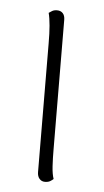

<svg xmlns="http://www.w3.org/2000/svg" viewBox="-44 -545 317 584"><g transform="rotate(5 114.5 -252.5)"><path d="M133 -94Q133 -64 134.5 -40Q136 -16 141 -2Q137 2 131 5.5Q125 9 115 9Q105 9 98.5 1.5Q92 -6 92 -19L90 -412Q90 -442 88 -465.5Q86 -489 82 -504Q86 -507 92 -510.5Q98 -514 107 -514Q118 -514 124.5 -507Q131 -500 131 -487Z"/></g></svg>

Font: Arima ExtraLight
Style: Regular
Weight: 250
Designer: Joana Correia and Natanael Gama
Foundry: NDISCOVER
Version: Version 1.101;gftools[0.9.23]